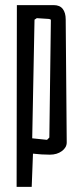

<svg xmlns="http://www.w3.org/2000/svg" viewBox="-20 -602 326 751"><path d="M46 -582H190Q214 -582 225.5 -567Q237 -552 237 -526L241 -45Q241 -25 222 -11Q203 3 175 3Q143 3 109 -1L104 129H45ZM173 -64 179 -522Q179 -525 177.5 -526Q176 -527 170 -528L124 -531L115 -525L106 -61L164 -55Z"/></svg>

Font: Bahianita
Style: Regular
Weight: 400
Designer: Pablo Cosgaya & Dani Raskovsky
Foundry: Pablo Cosgaya & Dani Raskovsky
Version: Version 1.008